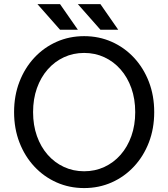

<svg xmlns="http://www.w3.org/2000/svg" viewBox="-20 -909 822 938"><path d="M141.6 -361.3Q141.6 -425.3 160.4 -478.3Q179.2 -531.2 213.1 -569.8Q247.1 -608.4 292.5 -629.4Q337.9 -650.4 391.1 -650.4Q444.3 -650.4 489.7 -629.4Q535.2 -608.4 569.1 -569.8Q603 -531.2 621.8 -478.3Q640.6 -425.3 640.6 -361.3Q640.6 -297.4 621.8 -244.4Q603 -191.4 569.1 -152.8Q535.2 -114.3 489.7 -93.3Q444.3 -72.3 391.1 -72.3Q337.9 -72.3 292.5 -93.3Q247.1 -114.3 213.1 -152.8Q179.2 -191.4 160.4 -244.4Q141.6 -297.4 141.6 -361.3ZM48.8 -361.3Q48.8 -280.8 75 -213.1Q101.1 -145.5 147.7 -95.5Q194.3 -45.4 256.6 -17.8Q318.8 9.8 391.1 9.8Q463.4 9.8 525.6 -17.8Q587.9 -45.4 634.5 -95.5Q681.2 -145.5 707.3 -213.1Q733.4 -280.8 733.4 -361.3Q733.4 -441.9 707.3 -509.5Q681.2 -577.1 634.5 -627.2Q587.9 -677.2 525.6 -704.8Q463.4 -732.4 391.1 -732.4Q318.8 -732.4 256.6 -704.8Q194.3 -677.2 147.7 -627.2Q101.1 -577.1 75 -509.5Q48.8 -441.9 48.8 -361.3ZM273.4 -763.7 163.1 -888.7H273.4L360.4 -763.7ZM470.7 -763.7 360.4 -888.7H470.7L557.6 -763.7Z"/></svg>

Font: Giphurs
Style: Regular
Weight: 400
Version: Version 2.010